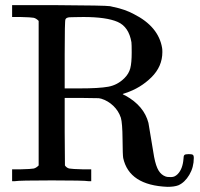

<svg xmlns="http://www.w3.org/2000/svg" viewBox="-20 -703 776 745"><path d="M130 -622Q120 -632 110.5 -634Q101 -636 60 -637H27V-683H202Q388 -682 407 -679Q410 -678 420 -676Q465 -667 500 -648Q595 -600 609 -517Q610 -512 610 -501Q610 -445 567.5 -403Q525 -361 467 -342Q465 -341 462.5 -340.5Q460 -340 458 -339L456 -338Q459 -335 467 -332Q539 -292 556 -226Q557 -222 567 -160Q577 -98 578 -94Q585 -58 595.5 -41Q606 -24 623 -18Q627 -16 640 -16H645Q658 -16 669 -27Q689 -47 692 -87Q692 -98 695.5 -101.5Q699 -105 712 -105Q724 -105 728 -102.5Q732 -100 732 -90Q732 -54 714.5 -24.5Q697 5 672 16Q656 22 630 22Q481 16 458 -90Q456 -101 455.5 -163Q455 -225 449 -246Q440 -273 419.5 -292.5Q399 -312 373 -320L363 -322L297 -323H231V-192L232 -61Q239 -51 249.5 -49Q260 -47 301 -46H334V0H323Q307 -3 181 -3Q54 -3 38 0H27V-46H60Q101 -47 110.5 -49Q120 -51 130 -61ZM490 -539Q480 -599 436.5 -618Q393 -637 304 -637Q289 -637 270 -636.5Q251 -636 250 -636Q237 -635 234 -628Q231 -624 231 -492V-360H289Q364 -360 400 -366.5Q436 -373 463 -400Q480 -417 485.5 -438Q491 -459 491 -499Q491 -531 490 -539Z"/></svg>

Font: KaTeX_Main
Style: Regular
Weight: 400
Version: Version 1.1; ttfautohint (v1.3)